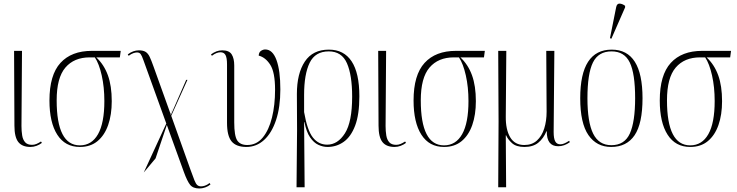

<svg xmlns="http://www.w3.org/2000/svg" viewBox="-20 -825 4190 1091"><path d="M153 10Q106 10 84 -18Q62 -46 62 -111L60 -536H105L102 -109Q102 -80 106 -55.5Q110 -31 123 -16.5Q136 -2 162 -2Q175 -2 187 -7Q199 -12 213 -21L218 -13Q205 -3 188 3.5Q171 10 153 10Z M434 10Q350 10 305.5 -59.5Q261 -129 261 -254Q261 -399 323.5 -467.5Q386 -536 502 -536H666L661 -499H527Q571 -458 593 -397.5Q615 -337 615 -250Q615 -173 594.5 -114.5Q574 -56 534 -23Q494 10 434 10ZM434 1Q501 1 537 -62.5Q573 -126 573 -251Q573 -330 558 -396.5Q543 -463 519 -499H490Q401 -499 351.5 -441Q302 -383 302 -255Q302 1 434 1Z M797 155 925 -123 795 -483Q786 -509 779 -518Q772 -527 758 -527Q750 -527 738 -523Q726 -519 711 -508L706 -516Q737 -539 769 -539Q793 -539 807 -530.5Q821 -522 830.5 -502Q840 -482 852 -448L949 -178L964 -221L949 -176L951 -172L1038 -371H1045L953 -167L1063 141Q1077 180 1085 200Q1093 220 1101.5 227Q1110 234 1123 234Q1132 234 1144.5 230Q1157 226 1171 215L1176 223Q1163 234 1146 240Q1129 246 1113 246Q1077 246 1060.5 225.5Q1044 205 1025 153L928 -115L864 75Z M1380 10Q1322 10 1296 -21.5Q1270 -53 1270 -127V-459Q1270 -496 1261.5 -512Q1253 -528 1233 -528Q1210 -528 1184 -508L1179 -516Q1194 -527 1209.5 -533Q1225 -539 1243 -539Q1282 -539 1296.5 -516Q1311 -493 1311 -453V-130Q1311 -53 1328 -27Q1345 -1 1385 -1Q1438 -1 1473 -43.5Q1508 -86 1525.5 -157Q1543 -228 1543 -315Q1543 -414 1516 -456.5Q1489 -499 1450 -509Q1451 -528 1463 -536Q1475 -544 1487 -544Q1529 -544 1551 -484Q1573 -424 1573 -317Q1573 -216 1548.5 -142.5Q1524 -69 1480.5 -29.5Q1437 10 1380 10Z M1665 239 1668 -86 1667 -291Q1667 -407 1712 -475Q1757 -543 1849 -543Q1934 -543 1978 -476.5Q2022 -410 2022 -278Q2022 -174 1998 -111Q1974 -48 1933 -19Q1892 10 1841 10Q1815 10 1789 -2Q1763 -14 1742 -44.5Q1721 -75 1710 -131H1708L1711 239ZM1839 -3Q1899 -3 1940 -67.5Q1981 -132 1981 -276Q1981 -398 1951.5 -465.5Q1922 -533 1848 -533Q1771 -533 1739.5 -468Q1708 -403 1708 -286V-188Q1726 -84 1758 -43.5Q1790 -3 1839 -3Z M2222 10Q2175 10 2153 -18Q2131 -46 2131 -111L2129 -536H2174L2171 -109Q2171 -80 2175 -55.5Q2179 -31 2192 -16.5Q2205 -2 2231 -2Q2244 -2 2256 -7Q2268 -12 2282 -21L2287 -13Q2274 -3 2257 3.5Q2240 10 2222 10Z M2503 10Q2419 10 2374.5 -59.5Q2330 -129 2330 -254Q2330 -399 2392.5 -467.5Q2455 -536 2571 -536H2735L2730 -499H2596Q2640 -458 2662 -397.5Q2684 -337 2684 -250Q2684 -173 2663.5 -114.5Q2643 -56 2603 -23Q2563 10 2503 10ZM2503 1Q2570 1 2606 -62.5Q2642 -126 2642 -251Q2642 -330 2627 -396.5Q2612 -463 2588 -499H2559Q2470 -499 2420.5 -441Q2371 -383 2371 -255Q2371 1 2503 1Z M2811 239 2813 -134 2811 -536H2857L2854 -163Q2853 -89 2879 -45Q2905 -1 2959 -1Q3003 -1 3031 -26.5Q3059 -52 3072.5 -95Q3086 -138 3086 -190L3084 -536H3130L3126 -75Q3126 -38 3135 -21.5Q3144 -5 3164 -5Q3174 -5 3185.5 -9.5Q3197 -14 3214 -25L3218 -17Q3186 6 3152 6Q3086 6 3087 -79H3085Q3068 -38 3038.5 -14Q3009 10 2960 10Q2913 10 2889 -12Q2865 -34 2856 -56H2854L2856 239Z M3453 10Q3370 10 3323.5 -57.5Q3277 -125 3277 -267Q3277 -543 3456 -543Q3631 -543 3631 -267Q3631 -123 3586 -56.5Q3541 10 3453 10ZM3454 0Q3529 0 3559 -66.5Q3589 -133 3589 -267Q3589 -407 3558.5 -470Q3528 -533 3455 -533Q3380 -533 3349 -469.5Q3318 -406 3318 -267Q3318 -131 3350.5 -65.5Q3383 0 3454 0ZM3454 -605 3446 -608 3481 -783Q3485 -805 3500.5 -804.5Q3516 -804 3532 -792V-783Z M3902 10Q3818 10 3773.5 -59.5Q3729 -129 3729 -254Q3729 -399 3791.5 -467.5Q3854 -536 3970 -536H4134L4129 -499H3995Q4039 -458 4061 -397.5Q4083 -337 4083 -250Q4083 -173 4062.5 -114.5Q4042 -56 4002 -23Q3962 10 3902 10ZM3902 1Q3969 1 4005 -62.5Q4041 -126 4041 -251Q4041 -330 4026 -396.5Q4011 -463 3987 -499H3958Q3869 -499 3819.5 -441Q3770 -383 3770 -255Q3770 1 3902 1Z"/></svg>

Font: Noto Serif Display Condensed ExtraLight
Style: Regular
Weight: 200
Width: 3
Designer: Monotype Design Team
Foundry: Monotype Imaging Inc.
Version: Version 2.009